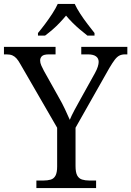

<svg xmlns="http://www.w3.org/2000/svg" viewBox="-26 -951 664 971"><path d="M158 0V-38H193Q214 -38 230 -42.5Q246 -47 254.5 -62.5Q263 -78 263 -109V-305L78 -625Q67 -645 57.5 -655.5Q48 -666 36.5 -671Q25 -676 6 -676H-6V-714H255V-676H222Q195 -676 186 -667Q177 -658 177 -645Q177 -633 183 -619.5Q189 -606 196 -593L271 -459Q289 -428 302.5 -399Q316 -370 327 -345Q335 -365 350.5 -394Q366 -423 384 -455L454 -581Q464 -599 468.5 -613.5Q473 -628 473 -638Q473 -656 459.5 -666Q446 -676 418 -676H385V-714H618V-676H606Q590 -676 578 -670Q566 -664 554.5 -649Q543 -634 527 -607L356 -305V-112Q356 -79 364.5 -63.5Q373 -48 389 -43Q405 -38 426 -38H460V0ZM166 -784Q182 -803 201.5 -829Q221 -855 238.5 -882Q256 -909 266 -931H352Q362 -909 379.5 -882Q397 -855 417 -829Q437 -803 452 -784V-771H416Q397 -786 378 -802Q359 -818 341 -836Q323 -854 308 -872Q293 -854 276 -836Q259 -818 240.5 -802Q222 -786 202 -771H166Z"/></svg>

Font: Noto Serif Hentaigana EL
Style: Regular
Weight: 400
Designer: Kazuhiro Yamada
Foundry: nipponia
Version: Version 1.000